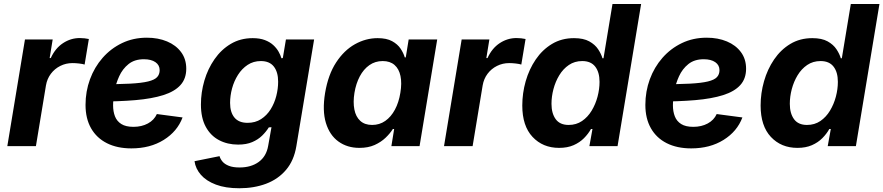

<svg xmlns="http://www.w3.org/2000/svg" viewBox="-20 -748 4523 983"><path d="M17.5 0 107.8 -545.9H249.7L234.2 -450.8H240Q263.1 -501.3 302.8 -527.2Q342.4 -553.2 388.3 -553.2Q399.7 -553.2 412.5 -551.9Q425.3 -550.6 434.9 -548.3L413.2 -417.5Q403.1 -420.8 384.9 -422.9Q366.7 -425 351.1 -425Q317.6 -425 288.7 -410.5Q259.7 -396 240.4 -370.3Q221.1 -344.6 215.3 -310.7L163.9 0Z M652.7 11.7Q580 11.7 527.3 -14.9Q474.6 -41.5 446.2 -91.4Q417.9 -141.2 417.9 -210.9Q417.9 -280 440.7 -342.1Q463.5 -404.1 505.4 -451.9Q547.4 -499.8 604.9 -527.4Q662.4 -555 731.8 -555Q789.5 -555 835.2 -535.9Q880.8 -516.8 907.2 -481.2Q933.6 -445.7 933.6 -396Q933.6 -345.1 903.8 -312.3Q874.1 -279.4 816 -261Q757.9 -242.6 672.9 -235.3Q587.9 -228 477.3 -228L492.5 -316.6Q586 -316.6 645.7 -319.7Q705.4 -322.9 738.4 -331Q771.4 -339.1 784.4 -353.2Q797.4 -367.2 797.4 -388.8Q797.4 -414.7 775.8 -429.7Q754.2 -444.7 716.7 -444.7Q668.9 -444.7 638.1 -419.9Q607.3 -395.2 590.2 -357.5Q573 -319.8 566 -279.7Q559 -239.5 559 -208.5Q559 -177.4 568.6 -152.4Q578.3 -127.5 601.2 -113Q624.1 -98.6 663.3 -98.6Q705.3 -98.6 737.3 -115.9Q769.2 -133.2 783.1 -164.1L914.7 -146.7Q887.9 -75.1 818.3 -31.7Q748.8 11.7 652.7 11.7Z M1205.3 215.8Q1134.7 215.8 1085.5 197.2Q1036.2 178.6 1008.7 147.2Q981.2 115.8 975.9 77.3L1104 51.5Q1108.1 66.2 1119.3 79.4Q1130.4 92.5 1151.5 100.9Q1172.5 109.4 1206.5 109.4Q1265.4 109.4 1304.4 81.2Q1343.5 52.9 1352.9 -1L1369.9 -96.7L1356.2 -95.8Q1342.5 -73.6 1321.8 -53.4Q1301.1 -33.2 1271.3 -20.5Q1241.5 -7.7 1199.2 -7.7Q1144.5 -7.7 1101.4 -30.5Q1058.2 -53.2 1033.5 -98.8Q1008.7 -144.4 1008.7 -212.9Q1008.7 -275.1 1026.4 -335.5Q1044.1 -395.8 1078.3 -444.9Q1112.4 -494.1 1161.7 -523.4Q1211 -552.7 1273.9 -552.7Q1309.9 -552.7 1335.8 -542.9Q1361.6 -533.1 1378.8 -517.4Q1396 -501.7 1406.1 -483.8Q1416.2 -466 1420.9 -449.7L1428 -450.8L1443.9 -545.9H1588.2L1497.3 0.2Q1485.1 74 1444.5 121.7Q1403.9 169.5 1342.3 192.7Q1280.7 215.8 1205.3 215.8ZM1247.5 -119.1Q1287.2 -119.1 1316.7 -138.2Q1346.2 -157.2 1365.6 -188.3Q1385 -219.4 1394.5 -256.5Q1404 -293.6 1404 -329.8Q1404 -379.1 1382 -407.2Q1360 -435.4 1315.5 -435.4Q1277.4 -435.4 1247.9 -415.9Q1218.5 -396.4 1198.4 -364.7Q1178.3 -333 1168.1 -295.3Q1158 -257.6 1158 -221.2Q1158 -173.1 1180.3 -146.1Q1202.6 -119.1 1247.5 -119.1Z M1820.3 9.1Q1757.7 9.1 1712.7 -23.5Q1667.6 -56 1648.5 -118.8Q1629.5 -181.6 1644.4 -272.2Q1660.1 -365.7 1700.7 -428Q1741.3 -490.2 1797 -521.5Q1852.7 -552.7 1913.2 -552.7Q1959.4 -552.7 1987.5 -537.2Q2015.7 -521.8 2030.9 -498.9Q2046.1 -476 2052.4 -454H2057.4L2072.3 -545.9H2218.4L2128.1 0H1983.8L1998 -87.4H1991.2Q1977.2 -64.9 1954.1 -42.8Q1931 -20.6 1898 -5.7Q1865 9.1 1820.3 9.1ZM1885.4 -108.3Q1923.1 -108.3 1952.6 -129Q1982.1 -149.7 2001.9 -186.6Q2021.8 -223.5 2029.7 -272.7Q2038.1 -322.4 2030.4 -358.9Q2022.8 -395.4 1999.9 -415.4Q1977 -435.4 1939.3 -435.4Q1900.8 -435.4 1871.1 -414.5Q1841.4 -393.6 1822 -357Q1802.6 -320.4 1794.7 -272.7Q1787 -224.8 1794.3 -187.5Q1801.5 -150.3 1824.4 -129.3Q1847.3 -108.3 1885.4 -108.3Z M2253.3 0 2343.6 -545.9H2485.5L2470 -450.8H2475.9Q2499 -501.3 2538.6 -527.2Q2578.3 -553.2 2624.2 -553.2Q2635.5 -553.2 2648.3 -551.9Q2661.1 -550.6 2670.8 -548.3L2649 -417.5Q2638.9 -420.8 2620.7 -422.9Q2602.5 -425 2587 -425Q2553.4 -425 2524.5 -410.5Q2495.5 -396 2476.2 -370.3Q2456.9 -344.6 2451.1 -310.7L2399.7 0Z M2842.5 9.1Q2759.2 9.1 2706.6 -47Q2654 -103.1 2654 -207.8Q2654 -270.9 2671.4 -332.2Q2688.9 -393.4 2722.8 -443.4Q2756.7 -493.3 2806 -523Q2855.3 -552.7 2918.9 -552.7Q2967.3 -552.7 2996.9 -536.2Q3026.6 -519.7 3042.4 -495.7Q3058.1 -471.7 3064.5 -449.7H3069.8L3115.8 -727.5H3262.4L3141.8 0H2997.6L3013.3 -87.4H3005.6Q2991.7 -62.6 2969.9 -40.6Q2948 -18.5 2916.6 -4.7Q2885.1 9.1 2842.5 9.1ZM2891.3 -108.3Q2930.4 -108.3 2959.8 -128.4Q2989.3 -148.5 3009.2 -181.5Q3029.1 -214.4 3039.3 -253.1Q3049.5 -291.7 3049.5 -328.9Q3049.5 -378.6 3027.3 -407Q3005.2 -435.4 2961 -435.4Q2922 -435.4 2892.5 -415.3Q2863 -395.3 2843.3 -362.6Q2823.6 -330 2813.5 -291.6Q2803.5 -253.3 2803.5 -216.4Q2803.5 -167.4 2825.1 -137.8Q2846.7 -108.3 2891.3 -108.3Z M3518.9 11.7Q3446.3 11.7 3393.5 -14.9Q3340.8 -41.5 3312.5 -91.4Q3284.1 -141.2 3284.1 -210.9Q3284.1 -280 3306.9 -342.1Q3329.7 -404.1 3371.6 -451.9Q3413.6 -499.8 3471.1 -527.4Q3528.6 -555 3598 -555Q3655.8 -555 3701.4 -535.9Q3747.1 -516.8 3773.4 -481.2Q3799.8 -445.7 3799.8 -396Q3799.8 -345.1 3770 -312.3Q3740.3 -279.4 3682.2 -261Q3624.1 -242.6 3539.1 -235.3Q3454.1 -228 3343.5 -228L3358.7 -316.6Q3452.2 -316.6 3511.9 -319.7Q3571.6 -322.9 3604.6 -331Q3637.6 -339.1 3650.6 -353.2Q3663.6 -367.2 3663.6 -388.8Q3663.6 -414.7 3642 -429.7Q3620.4 -444.7 3582.9 -444.7Q3535.1 -444.7 3504.3 -419.9Q3473.5 -395.2 3456.4 -357.5Q3439.2 -319.8 3432.2 -279.7Q3425.2 -239.5 3425.2 -208.5Q3425.2 -177.4 3434.9 -152.4Q3444.5 -127.5 3467.4 -113Q3490.3 -98.6 3529.6 -98.6Q3571.5 -98.6 3603.5 -115.9Q3635.4 -133.2 3649.3 -164.1L3780.9 -146.7Q3754.1 -75.1 3684.5 -31.7Q3615 11.7 3518.9 11.7Z M4062.7 9.1Q3979.4 9.1 3926.8 -47Q3874.2 -103.1 3874.2 -207.8Q3874.2 -270.9 3891.7 -332.2Q3909.1 -393.4 3943.1 -443.4Q3977 -493.3 4026.2 -523Q4075.5 -552.7 4139.1 -552.7Q4187.5 -552.7 4217.2 -536.2Q4246.8 -519.7 4262.6 -495.7Q4278.4 -471.7 4284.7 -449.7H4290L4336 -727.5H4482.6L4362 0H4217.8L4233.5 -87.4H4225.8Q4212 -62.6 4190.1 -40.6Q4168.3 -18.5 4136.8 -4.7Q4105.3 9.1 4062.7 9.1ZM4111.6 -108.3Q4150.6 -108.3 4180.1 -128.4Q4209.5 -148.5 4229.4 -181.5Q4249.3 -214.4 4259.5 -253.1Q4269.7 -291.7 4269.7 -328.9Q4269.7 -378.6 4247.5 -407Q4225.4 -435.4 4181.3 -435.4Q4142.2 -435.4 4112.7 -415.3Q4083.3 -395.3 4063.5 -362.6Q4043.8 -330 4033.7 -291.6Q4023.7 -253.3 4023.7 -216.4Q4023.7 -167.4 4045.3 -137.8Q4067 -108.3 4111.6 -108.3Z"/></svg>

Font: Inter Variable
Style: Italic
Weight: 400
Italic angle: -9.39999°
Designer: Rasmus Andersson
Foundry: rsms
Version: Version 4.001;git-9221beed3